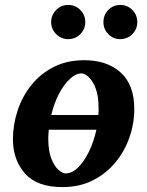

<svg xmlns="http://www.w3.org/2000/svg" viewBox="-20 -743 593 775"><path d="M522 -303.2Q522 -244.1 502.4 -188Q482.9 -131.8 445.3 -86.7Q407.7 -41.5 354 -14.6Q300.3 12.2 231.9 12.2Q129.4 12.2 80.8 -42.7Q32.2 -97.7 32.2 -181.2Q32.2 -239.7 51 -296.6Q69.8 -353.5 106.4 -399.4Q143.1 -445.3 196.8 -472.7Q250.5 -500 319.8 -500Q412.1 -500 467 -450.4Q522 -400.9 522 -303.2ZM377.9 -307.1Q377.9 -356 366 -386.7Q354 -417.5 337.9 -432.1Q321.8 -446.8 309.1 -446.8Q286.1 -446.8 262.2 -424.6Q238.3 -402.3 218.3 -364.5Q198.2 -326.7 187 -278.8H377Q377.9 -285.6 377.9 -293Q377.9 -300.3 377.9 -307.1ZM369.1 -219.2H176.8Q176.3 -210.9 175.5 -202.1Q174.8 -193.4 174.8 -185.1Q174.8 -133.8 187.3 -102.5Q199.7 -71.3 216.3 -57.1Q232.9 -43 244.1 -43Q271 -43 295.7 -67.4Q320.3 -91.8 339.6 -132.1Q358.9 -172.4 369.1 -219.2ZM534.2 -653.8Q534.2 -625.5 514.2 -605.2Q494.1 -585 465.3 -585Q437 -585 417.2 -605.2Q397.5 -625.5 397.5 -653.8Q397.5 -682.6 417.2 -702.9Q437 -723.1 465.3 -723.1Q494.1 -723.1 514.2 -702.9Q534.2 -682.6 534.2 -653.8ZM324.2 -653.8Q324.2 -625.5 304.2 -605.2Q284.2 -585 255.4 -585Q227.1 -585 206.8 -605.2Q186.5 -625.5 186.5 -653.8Q186.5 -682.6 206.8 -702.9Q227.1 -723.1 255.4 -723.1Q284.2 -723.1 304.2 -702.9Q324.2 -682.6 324.2 -653.8Z"/></svg>

Font: Charis
Style: Bold Italic
Weight: 700
Italic angle: -11°
Designer: Walt Agee, Miriam Martin, Annie Olsen, Victor Gaultney, Lorna Priest, Alan Ward, Bob Hallissy, Martin Hosken, Sharon Cor
Foundry: SIL Global
Version: Version 7.000